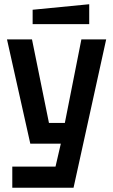

<svg xmlns="http://www.w3.org/2000/svg" viewBox="-20 -746 534 906"><path d="M38 140V40H242L267 -68H123L13 -560H131L211 -166H286L364 -560H481L327 140ZM134 -632V-700L401 -726V-632Z"/></svg>

Font: Tektur SemiCondensed Medium
Style: Regular
Weight: 500
Width: 4
Designer: Adam Jagosz
Foundry: Adam Jagosz
Version: Version 1.005;gftools[0.9.30]